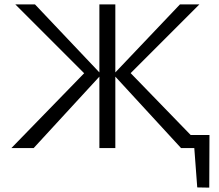

<svg xmlns="http://www.w3.org/2000/svg" viewBox="-20 -678 1001 879"><path d="M883 180 865 -60H939L938 181ZM839 -60H914V0H839ZM809 0 499 -337 804 -658H893L552 -317L558 -364L911 0ZM32 0 386 -364 391 -317 50 -658H140L444 -337L134 0ZM435 0V-658H508V0Z"/></svg>

Font: Ysabeau Office
Style: Regular
Weight: 400
Designer: Christian Thalmann (Catharsis Fonts)
Version: Version 2.001;gftools[0.9.30]; featfreeze: tnum,lnum,ss02